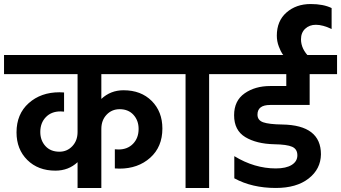

<svg xmlns="http://www.w3.org/2000/svg" viewBox="-47 -933 1693 953"><path d="M822 -565H456V-442Q502 -485 566 -485Q653 -485 706 -432Q759 -379 759 -295Q759 -204 698.5 -150Q638 -96 546 -96Q530 -96 523 -97V-192Q529 -191 541 -191Q586 -191 613.5 -219.5Q641 -248 641 -293Q641 -335 615.5 -363Q590 -391 547 -391Q508 -391 482 -363.5Q456 -336 456 -293V0H338V-128Q293 -86 228 -86Q142 -86 88.5 -139Q35 -192 35 -276Q35 -367 95.5 -421Q156 -475 248 -475Q263 -475 271 -474V-379Q265 -380 253 -380Q208 -380 180.5 -351.5Q153 -323 153 -278Q153 -236 178.5 -208Q204 -180 248 -180Q286 -180 312 -207.5Q338 -235 338 -278V-565H-27V-660H822Z M768 -565V-660H1097V-565H991V0H874V-565Z M1490 -565V-414V-412H1294Q1231 -412 1231 -364Q1231 -336 1259.5 -326Q1288 -316 1354 -315Q1546 -312 1546 -167Q1545 -94 1485 -47Q1425 0 1322 0Q1204 0 1116 -48V-158Q1216 -97 1322 -97Q1373 -97 1401 -114.5Q1429 -132 1429 -162Q1429 -193 1403 -204.5Q1377 -216 1314 -217Q1226 -219 1170.5 -252.5Q1115 -286 1115 -361Q1115 -433 1167 -469.5Q1219 -506 1294 -506H1374V-565H1043V-660H1626V-565Z M1521 -810Q1489 -810 1468 -790.5Q1447 -771 1447 -738Q1447 -689 1490 -648H1370Q1363 -654 1355 -665Q1347 -676 1337 -702Q1327 -728 1327 -756Q1327 -829 1375 -871Q1423 -913 1495 -913Q1558 -913 1599 -893V-789Q1555 -810 1521 -810Z"/></svg>

Font: Hind SemiBold
Style: Regular
Weight: 600
Designer: Manushi Parikh, Satya Rajpurohit
Foundry: Indian Type Foundry
Version: Version 2.001;PS 1.0;hotconv 1.0.79;makeotf.lib2.5.61930; tt